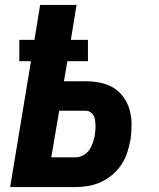

<svg xmlns="http://www.w3.org/2000/svg" viewBox="-20 -755 640 775"><path d="M21 0 105 -508H58V-594H119L142 -735H289L266 -594H335V-508H252L238 -427H326Q356 -427 385.5 -421Q415 -415 439 -400Q463 -385 479.5 -361.5Q496 -338 503.5 -310.5Q511 -283 511 -252.5Q511 -222 507 -192Q502 -166 494 -140.5Q486 -115 471 -92Q456 -69 434.5 -50.5Q413 -32 388 -20.5Q363 -9 337 -4.5Q311 0 285 0ZM187 -120H285Q301 -120 316 -128Q331 -136 340.5 -150Q350 -164 355 -179.5Q360 -195 363 -210Q364 -221 365 -231Q366 -241 365.5 -251Q365 -261 363.5 -271Q362 -281 357.5 -289Q353 -297 344.5 -302.5Q336 -308 326 -308H219Z"/></svg>

Font: Iosevka Curly Heavy Extended
Style: Italic
Weight: 900
Width: 7
Italic angle: -9°
Monospace: yes
Designer: Belleve Invis
Foundry: Belleve Invis
Version: Version 11.1.0; ttfautohint (v1.8.3)